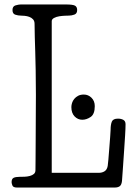

<svg xmlns="http://www.w3.org/2000/svg" viewBox="-20 -841 602 861"><path d="M32 0ZM67 -48Q78 -48 90.5 -48.5Q103 -49 114 -52Q125 -55 132 -61Q139 -67 139 -78Q139 -90 139.5 -127.5Q140 -165 140 -214Q140 -263 140.5 -317Q141 -371 141 -416Q141 -479 140 -526Q139 -573 138 -609.5Q137 -646 136 -675.5Q135 -705 135 -734Q135 -747 128 -754.5Q121 -762 111 -765.5Q101 -769 90.5 -770Q80 -771 73 -771Q62 -771 49 -775Q36 -779 36 -796Q36 -813 50 -817Q64 -821 73 -821H275Q307 -821 316.5 -815.5Q326 -810 326 -796Q326 -780 313.5 -775.5Q301 -771 289 -771Q284 -771 271.5 -770.5Q259 -770 246 -768Q233 -766 222.5 -760.5Q212 -755 212 -746V-66H423Q438 -66 449 -73Q460 -80 463 -97Q464 -102 466 -125Q468 -148 470 -175Q472 -202 474 -226.5Q476 -251 476 -259Q476 -282 481.5 -295.5Q487 -309 509 -309Q523 -309 533 -303.5Q543 -298 543 -284Q543 -266 541 -233.5Q539 -201 536.5 -164.5Q534 -128 531.5 -91.5Q529 -55 527 -29Q525 -12 517 -6Q509 0 494 0H56Q39 0 35.5 -9.5Q32 -19 32 -24Q32 -39 41 -43.5Q50 -48 67 -48ZM300 -361Q300 -369 303 -379Q306 -389 313 -397.5Q320 -406 330.5 -411.5Q341 -417 356 -417Q376 -417 390.5 -402.5Q405 -388 405 -365Q405 -329 386.5 -316.5Q368 -304 349 -304Q329 -304 314.5 -319Q300 -334 300 -361Z"/></svg>

Font: Life Savers
Style: Bold
Weight: 700
Designer: Pablo Impallari, Rodrigo Fuenzalida, Brenda Gallo
Foundry: Pablo Impallari, Rodrigo Fuenzalida, Brenda Gallo
Version: Version 3.001; ttfautohint (v0.95) -l 8 -r 50 -G 200 -x 14 -